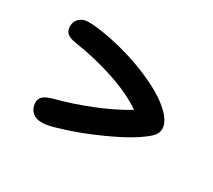

<svg xmlns="http://www.w3.org/2000/svg" viewBox="-96 -733 893 806"><g transform="rotate(30 350.0 -330.0)"><path d="M169.9 -98.1Q139.6 -98.1 122.8 -115.5Q106 -132.8 106 -158.2Q106 -176.3 117.9 -187.7Q129.9 -199.2 160.2 -208Q244.6 -230 329.3 -263.9Q414.1 -297.9 480 -337.9Q421.4 -379.4 328.1 -411.1Q234.9 -442.9 128.9 -459Q99.1 -463.4 85.4 -474.6Q71.8 -485.8 71.8 -507.8Q71.8 -532.7 88.4 -547.4Q105 -562 129.9 -562Q160.6 -562 204.1 -555.2Q330.6 -534.2 441.4 -486.1Q552.2 -438 599.1 -382.8Q623 -353.5 623 -327.1Q623 -300.8 594.2 -277.8Q539.6 -232.4 432.4 -183.8Q325.2 -135.3 237.8 -110.8Q196.8 -98.1 169.9 -98.1Z"/></g></svg>

Font: Shantell Sans Bouncy
Style: Regular
Weight: 500
Designer: Stephen Nixon, Anya Danilova, Shantell Martin
Foundry: Arrow Type
Version: Version 1.006;[9816181b4]